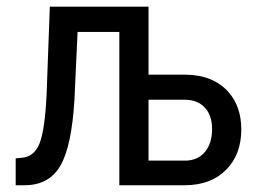

<svg xmlns="http://www.w3.org/2000/svg" viewBox="-20 -548 770 568"><path d="M419.4 -327.1V-528.3H127.4L117.7 -264.2C114.1 -194.8 106.9 -147.4 96.2 -121.8C85.4 -96.3 67.7 -82.7 43 -81.1L26.4 -79.6V0H53.7C101.6 -0.3 136.6 -19.6 158.7 -57.9C180.8 -96.1 194.7 -161 200.2 -252.4L209.5 -453.6H333V0H527.8C578.9 -0.3 619.4 -15.6 649.2 -45.9C679 -76.2 693.8 -115.9 693.8 -165C693.8 -210 681.3 -246.7 656.2 -275.4C626.3 -309.2 584 -326.5 529.3 -327.1ZM419.4 -252.9H527.3C552.1 -252.9 571.6 -245.2 585.9 -229.7C600.3 -214.3 607.4 -193 607.4 -166C607.4 -137.7 600.3 -115.1 585.9 -98.1C571.6 -81.2 551.9 -72.8 526.9 -72.8H419.4Z"/></svg>

Font: Roboto Condensed
Style: Regular
Weight: 400
Designer: Google
Version: Version 2.134; 2016